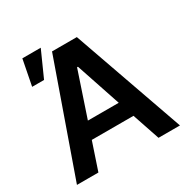

<svg xmlns="http://www.w3.org/2000/svg" viewBox="-173 -933 1070 1090"><g transform="rotate(-30 362.0 -388.5)"><path d="M82.5 -609.4 115.2 -777.3H235.8L160.6 -609.4ZM165 0H24.4L280.8 -727.1H443.4L699.7 0H559.1L498.5 -179.2H225.1ZM260.7 -285.2H462.9L364.7 -578.1H358.9Z"/></g></svg>

Font: Interop SemBd
Style: Regular
Weight: 600
Designer: Rasmus Andersson, Google, Jang Haemin
Foundry: jhaemin
Version: Version 1.007